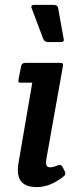

<svg xmlns="http://www.w3.org/2000/svg" viewBox="-20 -752 335 785"><path d="M85 -495H224Q234 -495 236.5 -492Q239 -489 237 -480L169 -99Q168 -92 168 -87Q168 -68 185 -68Q197 -68 213.5 -75Q230 -82 236 -69L244 -53Q247 -48 247 -42Q247 -36 239 -30Q185 13 130 13Q53 13 53 -56Q53 -68 55 -82L112 -414H69Q59 -413 56.5 -416Q54 -419 56 -428L66 -480Q68 -495 85 -495ZM108 -725Q108 -732 121 -732H199Q216 -732 218 -717L240 -595Q241 -591 241 -588Q241 -580 227 -580H177Q161 -580 156 -595L110 -717Q108 -722 108 -725Z"/></svg>

Font: Crete Round
Style: Italic
Weight: 400
Designer: Veronika Burian
Foundry: TypeTogether
Version: Version 1.001; ttfautohint (v1.6)